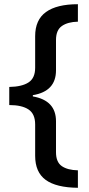

<svg xmlns="http://www.w3.org/2000/svg" viewBox="-20 -734 424 912"><path d="M350 158Q247 157 197 120.5Q147 84 147 6V-143Q147 -193 115.5 -214Q84 -235 24 -235V-321Q84 -322 115.5 -342.5Q147 -363 147 -412V-562Q147 -640 198.5 -677Q250 -714 350 -714V-631Q302 -630 274 -610.5Q246 -591 246 -544V-400Q246 -300 136 -282V-276Q246 -257 246 -158V-11Q246 36 273.5 55Q301 74 350 75Z"/></svg>

Font: Noto Sans Medium
Style: Regular
Weight: 500
Designer: Monotype Design Team
Foundry: Monotype Imaging Inc.
Version: Version 2.007